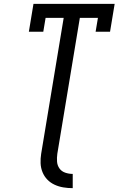

<svg xmlns="http://www.w3.org/2000/svg" viewBox="-20 -755 640 998"><path d="M358 223Q333 223 309 219Q285 215 263.5 205Q242 195 226 178.5Q210 162 201 140Q192 118 191 93.5Q190 69 194 44L311 -662H217L205 -590H130L154 -735H576L552 -590H477L489 -662H395L278 44Q275 65 276.5 85Q278 105 289 120.5Q300 136 319 142.5Q338 149 358 149Z"/></svg>

Font: Iosevka HT Extended
Style: Italic
Weight: 400
Width: 7
Italic angle: -9°
Monospace: yes
Designer: Belleve Invis
Foundry: Belleve Invis
Version: Version 32.3.0; ttfautohint (v1.8.4)